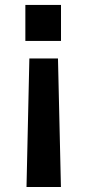

<svg xmlns="http://www.w3.org/2000/svg" viewBox="-20 -563 349 767"><path d="M81.3 -543.3V-399.5H223.7V-543.3ZM223.4 183.9 211.6 -329.5H97.3L85.9 183.9Z"/></svg>

Font: TID UI Semi Bold
Style: Regular
Weight: 600
Designer: The TID Project Authors
Foundry: Bakken & Bæck
Version: Version 1.001;hotconv 1.0.109;makeotfexe 2.5.65596